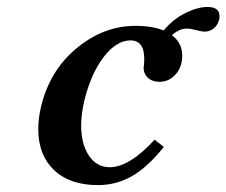

<svg xmlns="http://www.w3.org/2000/svg" viewBox="-20 -519 650 551"><path d="M566.9 -428.2Q559.1 -428.2 542.5 -432.6Q525.9 -437 517.1 -437Q494.1 -437 473.6 -418Q502.9 -395.5 502.9 -359.9Q502.9 -346.7 501 -339.8Q496.1 -315.9 478.5 -300Q460.9 -284.2 438 -284.2Q417 -284.2 404.5 -295.7Q392.1 -307.1 392.1 -325.2Q392.1 -329.1 393.1 -331.1Q393.1 -334 393.6 -340.6Q394 -347.2 394 -350.1Q394 -403.3 354 -403.1Q314 -402.8 277.6 -355.5Q241.2 -308.1 222.2 -231Q213.4 -193.8 212.9 -160.2Q212.9 -105 235.4 -72Q257.8 -39.1 294.9 -39.1Q351.1 -39.1 423.8 -118.2L450.2 -97.2Q403.3 -39.1 358.6 -13.4Q314 12.2 261.2 12.2Q180.2 12.2 135 -31Q89.8 -74.2 89.8 -147.9Q89.8 -178.7 97.2 -210Q121.1 -314.9 199 -379.9Q276.9 -444.8 368.2 -444.8Q417 -444.8 449.7 -431.6Q477.5 -464.8 512.5 -481.9Q547.4 -499 575.2 -499Q610.4 -499 609.9 -472.2Q609.9 -465.3 608.9 -462.9Q605 -446.8 593.5 -437.5Q582 -428.2 566.9 -428.2Z"/></svg>

Font: Linux Libertine
Style: Semibold Italic
Weight: 600
Italic angle: -11.5°
Designer: Philipp H. Poll
Foundry: Philipp H. Poll
Version: Version 5.1.2 ; ttfautohint (v0.9)